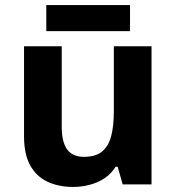

<svg xmlns="http://www.w3.org/2000/svg" viewBox="-20 -729 697 759"><path d="M579 -546V0H465L445 -70H437Q420 -42 393.5 -24.5Q367 -7 335 1.5Q303 10 269 10Q211 10 167 -11Q123 -32 99 -76Q75 -120 75 -190V-546H224V-227Q224 -169 245 -139Q266 -109 312 -109Q358 -109 383.5 -130Q409 -151 419.5 -191Q430 -231 430 -289V-546ZM494 -709V-606H163V-709Z"/></svg>

Font: Noto Sans Gurmukhi
Style: Regular
Weight: 400
Designer: Jelle Bosma - Monotype Design Team
Foundry: Monotype Imaging Inc.
Version: Version 2.003